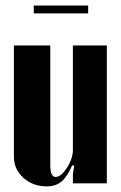

<svg xmlns="http://www.w3.org/2000/svg" viewBox="-20 -658 433 688"><path d="M295.9 -638.2V-609.9H101.1V-638.2ZM238.8 -65.9Q220.7 -24.4 200.2 -7.3Q179.7 9.8 147 9.8Q97.7 9.8 63.7 -21Q29.8 -51.8 29.8 -96.2V-495.1H160.2V-66.9Q160.2 -23.9 179.2 -23.9Q198.7 -23.9 220 -57.1Q241.2 -90.3 241.2 -121.1V-495.1H362.8V-1H241.2V-35.2L246.1 -64Z"/></svg>

Font: Moniqa Black Heading
Style: Regular
Weight: 900
Designer: Rajesh Rajput
Foundry: Rajesh Rajput
Version: Version 1.000